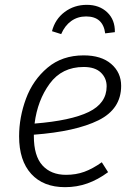

<svg xmlns="http://www.w3.org/2000/svg" viewBox="-20 -763 553 794"><path d="M120 -206V-200Q120 -118 155.5 -79Q191 -40 253 -40Q294 -40 328.5 -52.5Q363 -65 401 -92L427 -51Q385 -20 341.5 -4.5Q298 11 249 11Q159 11 109 -44Q59 -99 59 -199Q59 -278 87.5 -355Q116 -432 176.5 -483Q237 -534 326 -534Q399 -534 440 -498.5Q481 -463 481 -408Q481 -312 387 -265.5Q293 -219 120 -206ZM123 -252Q273 -264 347 -300Q421 -336 421 -406Q421 -440 397 -463Q373 -486 326 -486Q236 -486 185.5 -417Q135 -348 123 -252ZM195 -634Q208 -684 247.5 -713.5Q287 -743 339 -743Q391 -743 423.5 -712Q456 -681 455 -630L415 -625Q406 -695 336 -695Q301 -695 274.5 -676Q248 -657 233 -622Z"/></svg>

Font: FiraGO Light
Style: Italic
Weight: 300
Italic angle: -8°
Designer: bBox Type GmbH
Foundry: bBox Type GmbH
Version: Version 1.001